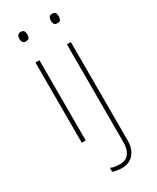

<svg xmlns="http://www.w3.org/2000/svg" viewBox="-240 -787 894 1094"><g transform="rotate(-30 207.0 -240.5)"><path d="M90 0V-528H116V0ZM103 -659Q88 -659 83 -668Q78 -677 78 -690Q78 -702 83 -711.5Q88 -721 103 -721Q121 -721 125.5 -711.5Q130 -702 130 -690Q130 -677 125.5 -668Q121 -659 103 -659ZM218 240Q199 240 184 237Q169 234 157 230V204Q172 211 187.5 213Q203 215 218 215Q258 215 277.5 188.5Q297 162 297 116V-528H323V120Q323 160 308.5 187Q294 214 270.5 227Q247 240 218 240ZM310 -659Q295 -659 290 -668Q285 -677 285 -690Q285 -702 290 -711.5Q295 -721 310 -721Q328 -721 332.5 -711.5Q337 -702 337 -690Q337 -677 332.5 -668Q328 -659 310 -659Z"/></g></svg>

Font: Noto Sans Symbols Thin
Style: Regular
Weight: 250
Version: Version 2.002